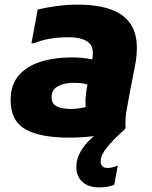

<svg xmlns="http://www.w3.org/2000/svg" viewBox="-20 -583 659 830"><path d="M279 12Q154 12 90 -24Q26 -60 26 -151Q26 -217 61.5 -257.5Q97 -298 157 -316.5Q217 -335 292 -335Q323 -335 351 -331Q379 -327 394 -322L374 -211Q359 -218 343 -221.5Q327 -225 299 -225Q257 -225 230 -210Q203 -195 203 -163Q203 -134 225.5 -123Q248 -112 287 -112Q304 -112 327.5 -115.5Q351 -119 367 -126V-77Q355 -91 351.5 -115.5Q348 -140 350.5 -167Q353 -194 358 -217L375 -310Q392 -374 364.5 -398Q337 -422 276 -422Q231 -422 192.5 -415Q154 -408 128 -396H116L143 -542Q182 -551 226 -557Q270 -563 315 -563Q411 -563 472.5 -537Q534 -511 558 -453.5Q582 -396 564 -300L543 -193Q536 -154 528 -111Q520 -68 523 -29L516 -21Q460 -6 402 3Q344 12 279 12ZM474 215Q460 222 443 224.5Q426 227 408 227Q362 227 336 203Q310 179 310 140Q310 103 328.5 72Q347 41 374.5 15.5Q402 -10 428 -31L516 -21Q467 23 441 56Q415 89 415 115Q415 127 422 135Q429 143 445 143Q464 143 486 134H489Z"/></svg>

Font: Kufam ExtraBold
Style: Italic
Weight: 800
Italic angle: -11°
Designer: Artur Schmal
Foundry: Original Type
Version: Version 1.301; ttfautohint (v1.8.3)